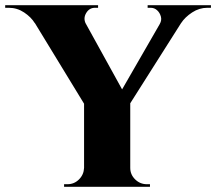

<svg xmlns="http://www.w3.org/2000/svg" viewBox="-58 -720 833 740"><path d="M234 -699 441 -324 268 -317 35 -699ZM444 -322V0H266V-322ZM599 -699H683L432 -303L376 -312ZM558 -628Q566 -642 562 -656.5Q558 -671 547.5 -680.5Q537 -690 523 -690Q523 -690 517 -690Q511 -690 511 -690V-700H755V-690H741Q710 -690 682.5 -672Q655 -654 640 -631ZM273 -628 76 -631Q62 -654 35 -672Q8 -690 -24 -690H-38V-700H320V-690Q320 -690 314 -690Q308 -690 308 -690Q286 -690 274 -669.5Q262 -649 273 -628ZM269 -73V0H189V-10Q189 -10 195 -10Q201 -10 202 -10Q228 -10 246.5 -28.5Q265 -47 266 -73ZM441 -73H444Q444 -47 463 -28.5Q482 -10 508 -10Q508 -10 514 -10Q520 -10 520 -10V0H441Z"/></svg>

Font: Cinzel ExtraBold
Style: Regular
Weight: 800
Designer: Natanael Gama
Version: Version 2.000